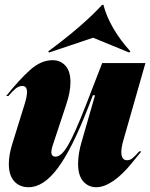

<svg xmlns="http://www.w3.org/2000/svg" viewBox="-20 -772 629 804"><path d="M200 -520Q233 -520 254 -497Q275 -474 275 -428Q275 -386 257 -333L200 -161Q195 -144 195 -136Q195 -116 213 -116Q237 -116 265 -164Q293 -212 339 -330L408 -508H589L497 -186Q488 -155 488 -136Q488 -101 512 -101Q525 -101 535.5 -110Q546 -119 563 -138H572Q566 -131 529 -85.5Q492 -40 454 -14Q416 12 383 12Q350 12 328.5 -12.5Q307 -37 307 -86Q307 -129 322 -179L378 -373H369L348 -319Q281 -147 221.5 -67.5Q162 12 100 12Q62 12 39.5 -13Q17 -38 17 -85Q17 -123 31 -168L85 -342Q93 -369 93 -387Q93 -412 73 -412Q59 -412 46 -401.5Q33 -391 15 -370H6Q61 -439 106.5 -479.5Q152 -520 200 -520ZM408 -752H413Q425 -704 454.5 -653.5Q484 -603 526 -557L521 -552L370 -614L185 -552L182 -557Q326 -663 408 -752Z"/></svg>

Font: Nyght Serif Dark Italic
Style: Regular
Weight: 800
Italic angle: -16°
Designer: Maksym Kobuzan
Version: Version 0.400